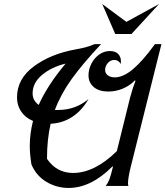

<svg xmlns="http://www.w3.org/2000/svg" viewBox="-20 -918 817 948"><path d="M625 -92Q612 -38 612 -14Q612 -6 614 0H502Q513 -14 520 -32Q527 -50 537 -92L538 -96H535Q429 10 319 10Q259 10 208.5 -20.5Q158 -51 135 -107Q127 -158 127 -198Q127 -257 143 -321Q106 -336 85 -366.5Q64 -397 64 -437Q64 -529 147.5 -590.5Q231 -652 353 -674Q381 -679 400.5 -684Q420 -689 447 -700H479Q388 -603 334 -528Q280 -453 251 -375H267Q353 -375 417 -429Q385 -373 337.5 -341.5Q290 -310 230 -307Q212 -229 212 -134Q259 -64 341 -64Q447 -64 557 -172L622 -435Q637 -490 649 -519L646 -521Q621 -495 586.5 -480.5Q552 -466 515 -466Q469 -466 443 -488Q417 -510 417 -546Q417 -576 431.5 -604Q446 -632 470 -649Q494 -666 523 -666Q549 -666 563 -652Q577 -638 577 -616Q577 -607 576 -602Q565 -622 545 -622Q525 -622 512 -606.5Q499 -591 499 -573Q499 -556 512.5 -546Q526 -536 547 -536Q588 -536 636 -576Q684 -616 745 -700H777ZM171 -400Q215 -498 304 -604Q234 -587 187.5 -548Q141 -509 141 -457Q141 -422 171 -400ZM629 -750H549L485 -898L604 -810L765 -898Z"/></svg>

Font: Srisakdi
Style: Bold
Weight: 700
Designer: Cadson Demak Co.,Ltd.
Foundry: Cadson Demak Co.,Ltd.
Version: Version 1.000